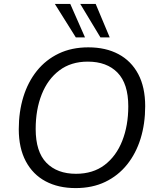

<svg xmlns="http://www.w3.org/2000/svg" viewBox="-20 -957 807 986"><path d="M368.3 8.9Q279.6 8.9 214.1 -26Q148.6 -60.9 112.5 -128.8Q76.4 -196.8 76.4 -293.7Q76.4 -383.2 100 -459.7Q123.7 -536.2 169.5 -593.3Q215.4 -650.3 281.8 -682.1Q348.2 -713.9 433.7 -713.9Q522.9 -713.9 588.4 -679Q653.9 -644.1 689.8 -576.7Q725.6 -509.2 725.6 -411.8Q725.6 -321.8 702 -245.3Q678.3 -168.8 632.4 -111.7Q586.6 -54.7 520.4 -22.9Q454.3 8.9 368.3 8.9ZM370.3 -64.5Q457.5 -64.5 517.2 -109.8Q576.8 -155.1 607.8 -233.7Q638.8 -312.2 638.8 -410.8Q638.8 -527.2 583.6 -583.9Q528.5 -640.5 430.7 -640.5Q344.5 -640.5 284.8 -595.4Q225.1 -550.3 194.2 -472.3Q163.2 -394.2 163.2 -294.6Q163.2 -177.8 218.3 -121.1Q273.5 -64.5 370.3 -64.5ZM495.7 -765 392.1 -936.9H471.3L543.4 -765ZM369.3 -765 261.6 -936.9H340.8L416.5 -765Z"/></svg>

Font: Nunito Sans 12pt ExtraLight
Style: Italic
Weight: 200
Italic angle: -9°
Designer: Vernon Adams
Foundry: Vernon Adams
Version: Version 3.101;gftools[0.9.27]